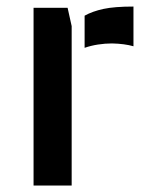

<svg xmlns="http://www.w3.org/2000/svg" viewBox="-20 -575 476 595"><path d="M189.5 -550.8 202.1 -494.1V-195.3V-193.4V0H84V-550.8ZM242.2 -526.4Q266.6 -540 300.8 -547.4Q335 -554.7 393.6 -554.7V-431.6Q366.2 -439.5 327.1 -440.4Q305.7 -440.4 283.7 -437Q261.7 -433.6 242.2 -426.8Z"/></svg>

Font: Allerta Stencil
Style: Regular
Weight: 400
Designer: Matt McInerney
Foundry: Matt McInerney
Version: Version 1.02